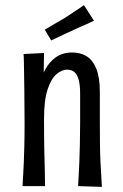

<svg xmlns="http://www.w3.org/2000/svg" viewBox="-20 -728 479 750"><path d="M378 2 285 -1Q286 -20 287.5 -44Q289 -68 290 -97.5Q291 -127 292 -164Q293 -201 293 -247Q293 -262 293 -279.5Q293 -297 293 -317.5Q293 -338 293 -362Q293 -397 287 -417.5Q281 -438 270 -447Q259 -456 242 -456Q222 -456 201 -438.5Q180 -421 166 -379Q152 -337 152 -263L113 -223Q113 -262 116.5 -303.5Q120 -345 129.5 -384Q139 -423 155.5 -454.5Q172 -486 198.5 -504.5Q225 -523 262 -523Q294 -523 318 -508.5Q342 -494 356 -460Q370 -426 370 -368Q370 -331 370 -313.5Q370 -296 370 -284.5Q370 -273 370 -254Q370 -202 370.5 -163Q371 -124 372.5 -95Q374 -66 375.5 -42.5Q377 -19 378 2ZM68 -1Q69 -23 70.5 -45Q72 -67 73 -94Q74 -121 75 -158Q76 -195 76 -247Q76 -319 75 -378.5Q74 -438 73.5 -475Q73 -512 72 -517L152 -521Q152 -501 151 -461.5Q150 -422 150.5 -370.5Q151 -319 152 -263Q152 -190 153 -143.5Q154 -97 155 -64.5Q156 -32 156 -1ZM180 -570 155 -612Q166 -619 178.5 -626Q191 -633 204 -641Q217 -649 230 -656Q244 -665 257 -673.5Q270 -682 283.5 -691Q297 -700 308 -708L347 -647Q333 -640 318 -633.5Q303 -627 288 -620.5Q273 -614 259 -607Q245 -601 231.5 -594.5Q218 -588 205 -582Q192 -576 180 -570Z"/></svg>

Font: Truculenta Medium
Style: Regular
Weight: 500
Version: Version 1.002